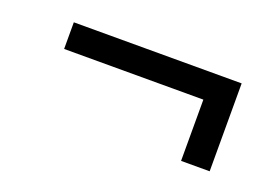

<svg xmlns="http://www.w3.org/2000/svg" viewBox="-46 -486 661 453"><g transform="rotate(20 284.0 -259.5)"><path d="M78.1 -369.6H499.5V-148.9H427.7V-302.7H78.1Z"/></g></svg>

Font: NoticiaText-Italic
Style: Italic
Weight: 400
Italic angle: -8°
Designer: JM Sole
Foundry: JM Sole
Version: Version 1.003